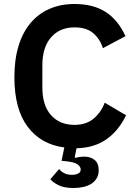

<svg xmlns="http://www.w3.org/2000/svg" viewBox="-20 -730 682 961"><path d="M353 -593Q279 -593 235.5 -543Q192 -493 192 -403V-293Q192 -202 235.5 -153.5Q279 -105 353 -105Q412 -105 449.5 -137Q487 -169 504 -216L611 -153Q574 -76 513 -33Q452 10 363 12L354 57L358 60Q380 54 403 54Q433 54 453.5 70.5Q474 87 474 122Q474 146 463.5 163Q453 180 436 190.5Q419 201 396 206Q373 211 349 211Q300 211 272 196.5Q244 182 232 167L276 116Q285 128 301 136.5Q317 145 340 145Q359 145 371.5 138.5Q384 132 384 118Q384 106 370 94Q356 82 311 77L288 75L302 8Q185 -7 118.5 -95.5Q52 -184 52 -344Q52 -432 73 -500.5Q94 -569 133.5 -615.5Q173 -662 228.5 -686Q284 -710 353 -710Q447 -710 509 -670Q571 -630 608 -549L495 -489Q480 -536 446 -564.5Q412 -593 353 -593Z"/></svg>

Font: IBM Plex Sans Thai SemiBold
Style: Regular
Weight: 600
Designer: Mike Abbink, Paul van der Laan, Pieter van Rosmalen, Ben Mitchell, Mark Frömberg
Foundry: Bold Monday
Version: Version 1.1